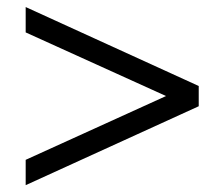

<svg xmlns="http://www.w3.org/2000/svg" viewBox="-20 -654 632 551"><path d="M53.7 -195.3 456.5 -378.4 53.7 -561V-633.8L550.3 -407.2V-349.1L53.7 -122.6Z"/></svg>

Font: Spartan MB Med
Style: Regular
Weight: 500
Designer: Matt Bailey, Mirko Velimirovic
Foundry: Matt Bailey
Version: Version 1.005